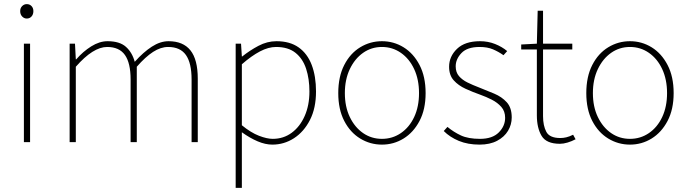

<svg xmlns="http://www.w3.org/2000/svg" viewBox="-20 -690 3344 932"><path d="M96 0V-478H126V0ZM110 -600Q97 -600 87.5 -610Q78 -620 78 -636Q78 -651 87.5 -660.5Q97 -670 110 -670Q124 -670 133 -660.5Q142 -651 142 -636Q142 -620 133 -610Q124 -600 110 -600Z M318 0V-478H344L348 -402H350Q383 -440 423 -465Q463 -490 502 -490Q561 -490 591.5 -462.5Q622 -435 634 -390Q676 -437 717 -463.5Q758 -490 798 -490Q869 -490 904.5 -445.5Q940 -401 940 -308V0H910V-304Q910 -384 882.5 -423Q855 -462 796 -462Q760 -462 723 -438Q686 -414 644 -366V0H614V-304Q614 -384 586.5 -423Q559 -462 500 -462Q432 -462 348 -366V0Z M1124 222V-478H1150L1154 -416H1156Q1192 -445 1234.5 -467.5Q1277 -490 1322 -490Q1387 -490 1429.5 -460Q1472 -430 1493 -375Q1514 -320 1514 -246Q1514 -165 1484.5 -107.5Q1455 -50 1407 -19Q1359 12 1302 12Q1268 12 1230.5 -4Q1193 -20 1154 -48V42V222ZM1304 -16Q1356 -16 1396 -45.5Q1436 -75 1459 -127Q1482 -179 1482 -246Q1482 -307 1466 -356Q1450 -405 1414.5 -433.5Q1379 -462 1320 -462Q1283 -462 1242 -440.5Q1201 -419 1154 -378V-82Q1198 -46 1237 -31Q1276 -16 1304 -16Z M1834 12Q1777 12 1728.5 -17.5Q1680 -47 1651 -103Q1622 -159 1622 -238Q1622 -318 1651 -374.5Q1680 -431 1728.5 -460.5Q1777 -490 1834 -490Q1891 -490 1939 -460.5Q1987 -431 2016.5 -374.5Q2046 -318 2046 -238Q2046 -159 2016.5 -103Q1987 -47 1939 -17.5Q1891 12 1834 12ZM1834 -16Q1885 -16 1926 -44Q1967 -72 1990.5 -122Q2014 -172 2014 -238Q2014 -304 1990.5 -354.5Q1967 -405 1926 -433.5Q1885 -462 1834 -462Q1783 -462 1742.5 -433.5Q1702 -405 1678 -354.5Q1654 -304 1654 -238Q1654 -172 1678 -122Q1702 -72 1742.5 -44Q1783 -16 1834 -16Z M2308 12Q2251 12 2207.5 -6Q2164 -24 2134 -54L2152 -74Q2182 -49 2217.5 -32.5Q2253 -16 2310 -16Q2370 -16 2401 -47Q2432 -78 2432 -118Q2432 -150 2413.5 -171Q2395 -192 2367.5 -206Q2340 -220 2312 -230Q2275 -243 2240 -259Q2205 -275 2182.5 -300Q2160 -325 2160 -366Q2160 -416 2198.5 -453Q2237 -490 2310 -490Q2349 -490 2383 -476.5Q2417 -463 2442 -442L2424 -422Q2400 -439 2373 -450.5Q2346 -462 2308 -462Q2248 -462 2220 -432.5Q2192 -403 2192 -368Q2192 -339 2208 -320.5Q2224 -302 2249.5 -289.5Q2275 -277 2304 -266Q2342 -251 2379 -235.5Q2416 -220 2440 -193.5Q2464 -167 2464 -120Q2464 -85 2446 -55Q2428 -25 2393 -6.5Q2358 12 2308 12Z M2698 8Q2632 8 2609 -30.5Q2586 -69 2586 -130V-450H2510V-474L2586 -478L2590 -638H2616V-478H2758V-450H2616V-126Q2616 -80 2632 -50Q2648 -20 2700 -20Q2714 -20 2729 -23.5Q2744 -27 2762 -36L2774 -14Q2755 -4 2735 2Q2715 8 2698 8Z M3038 12Q2981 12 2932.5 -17.5Q2884 -47 2855 -103Q2826 -159 2826 -238Q2826 -318 2855 -374.5Q2884 -431 2932.5 -460.5Q2981 -490 3038 -490Q3095 -490 3143 -460.5Q3191 -431 3220.5 -374.5Q3250 -318 3250 -238Q3250 -159 3220.5 -103Q3191 -47 3143 -17.5Q3095 12 3038 12ZM3038 -16Q3089 -16 3130 -44Q3171 -72 3194.5 -122Q3218 -172 3218 -238Q3218 -304 3194.5 -354.5Q3171 -405 3130 -433.5Q3089 -462 3038 -462Q2987 -462 2946.5 -433.5Q2906 -405 2882 -354.5Q2858 -304 2858 -238Q2858 -172 2882 -122Q2906 -72 2946.5 -44Q2987 -16 3038 -16Z"/></svg>

Font: Source Sans 3
Style: Regular
Weight: 200
Designer: Paul D. Hunt
Foundry: Adobe
Version: Version 3.046;hotconv 1.0.118;makeotfexe 2.5.65603